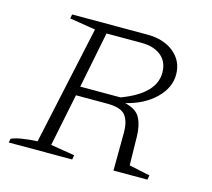

<svg xmlns="http://www.w3.org/2000/svg" viewBox="-81 -614 783 710"><g transform="rotate(15 310.5 -259.0)"><path d="M8 0 11 -15Q39 -28 110 -32L208 -486L109 -502L112 -518H400Q463 -518 502 -486Q541 -454 541 -402Q541 -352 498.5 -310.5Q456 -269 386 -252Q430 -242 444.5 -214.5Q459 -187 460 -145L462 -34L542 -17L539 0H409L410 -145Q410 -189 392.5 -211Q375 -233 322 -233H203L162 -32L254 -17L251 0ZM386 -483H253L210 -268H364Q490 -315 490 -396Q490 -437 462.5 -460Q435 -483 386 -483Z"/></g></svg>

Font: Piazzolla SC ExtraLight
Style: Italic
Weight: 200
Italic angle: -11.3°
Designer: Juan Pablo del Peral
Foundry: Huerta Tipografica
Version: Version 1.330